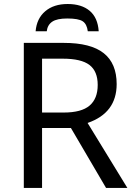

<svg xmlns="http://www.w3.org/2000/svg" viewBox="-20 -925 662 945"><path d="M187 -371.1H293.9Q380.9 -371.1 420.9 -405.3Q460.9 -439.5 460.9 -506.8Q460.9 -574.2 420.4 -605.2Q379.9 -636.2 289.1 -636.2H187ZM187 -294.9V0H97.2V-713.9H293.9Q426.8 -713.9 490.5 -663.3Q554.2 -612.8 554.2 -511.2Q554.2 -369.1 411.1 -319.8L606.9 0H502L329.1 -294.9ZM313 -905.3Q381.8 -905.3 421.6 -871.6Q461.4 -837.9 465.8 -771H412.1Q407.7 -806.6 387 -820.3Q366.2 -834 311 -834Q260.7 -834 237.3 -818.4Q213.9 -802.7 210 -771H155.3Q160.6 -834 202.6 -869.6Q244.6 -905.3 313 -905.3Z"/></svg>

Font: NotoPenekeko
Style: Regular
Weight: 400
Designer: Monotype Design team
Foundry: Monotype Imaging Inc.
Version: Version 1.04